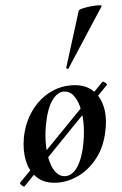

<svg xmlns="http://www.w3.org/2000/svg" viewBox="-60 -771 524 828"><g transform="rotate(-5 202.5 -357.5)"><path d="M12 18Q9 20 0.5 12Q-8 4 -5 0L386 -402Q388 -405 397.5 -398Q407 -391 404 -387ZM158 14Q103 14 70.5 -15Q38 -44 28 -91Q18 -138 28 -193Q40 -254 72 -300.5Q104 -347 150 -373Q196 -399 249 -399Q305 -399 338 -371.5Q371 -344 382 -297.5Q393 -251 381 -193Q368 -125 332.5 -78.5Q297 -32 251 -9Q205 14 158 14ZM192 -11Q224 -11 247.5 -48.5Q271 -86 282 -149Q290 -194 289.5 -234.5Q289 -275 280 -307Q271 -339 255 -357Q239 -375 216 -375Q188 -375 164 -341Q140 -307 127 -236Q119 -191 120 -150Q121 -109 129.5 -78Q138 -47 154 -29Q170 -11 192 -11ZM246 -473Q245 -470 239.5 -472Q234 -474 236 -476L311 -716Q312 -721 328.5 -725Q345 -729 365 -731Q385 -733 399.5 -732.5Q414 -732 411 -727Z"/></g></svg>

Font: Cormorant Light
Style: Italic
Weight: 300
Italic angle: -10°
Designer: Christian Thalmann (Catharsis Fonts)
Foundry: Catharsis Fonts
Version: Version 4.000